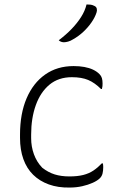

<svg xmlns="http://www.w3.org/2000/svg" viewBox="-20 -833 540 863"><path d="M311 -536Q337 -536 359 -532Q381 -528 398 -520Q415 -512 427 -500Q435 -492 438 -482Q441 -472 441 -458Q441 -451 440.5 -445.5Q440 -440 438 -433H434Q406 -461 376.5 -473.5Q347 -486 303 -486Q243 -486 202.5 -452.5Q162 -419 141 -360.5Q120 -302 120 -228V-212Q120 -174 132.5 -139.5Q145 -105 170 -79Q197 -58 226 -49Q255 -40 292 -40Q328 -40 354 -46.5Q380 -53 400 -66.5Q420 -80 438 -99H442Q443 -96 443.5 -92Q444 -88 444 -82Q444 -66 441 -53.5Q438 -41 429 -32Q418 -21 397 -11.5Q376 -2 349.5 4Q323 10 293 10Q241 11 199.5 -4Q158 -19 129 -47.5Q100 -76 85 -118Q70 -160 70 -213V-228Q70 -322 99.5 -391Q129 -460 183 -498Q237 -536 311 -536ZM369 -813Q380 -813 387.5 -812Q395 -811 403 -807Q413 -803 415 -794Q417 -785 414 -777Q407 -755 391 -732Q375 -709 354 -689.5Q333 -670 308 -656Q297 -649 286 -646Q275 -643 267 -643Q262 -643 255.5 -645Q249 -647 244 -652Q277 -677 302 -703Q327 -729 344.5 -756.5Q362 -784 369 -813Z"/></svg>

Font: Recursive Casual Light
Style: Regular
Weight: 300
Version: Version 1.047